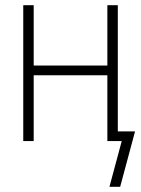

<svg xmlns="http://www.w3.org/2000/svg" viewBox="-20 -540 540 735"><path d="M440 175H399L446 0H391V-252H109V0H69V-520H109V-289H391V-520H431V-37H497Z"/></svg>

Font: Iosevka Curly Extralight
Style: Regular
Weight: 200
Monospace: yes
Designer: Belleve Invis
Foundry: Belleve Invis
Version: Version 22.1.2; ttfautohint (v1.8.4)